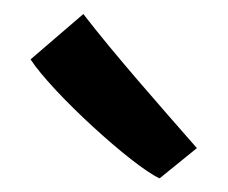

<svg xmlns="http://www.w3.org/2000/svg" viewBox="-20 -891 331 279"><path d="M211.9 -631.8 266.1 -675.8C211.4 -738.3 147.5 -810.5 101.1 -870.6L24.4 -804.7C56.6 -755.4 172.4 -649.9 211.9 -631.8Z"/></svg>

Font: Merriweather Sans
Style: Regular
Weight: 400
Designer: Eben Sorkin ( eben@eyebytes.com )
Foundry: Eben Sorkin
Version: Version 1.003